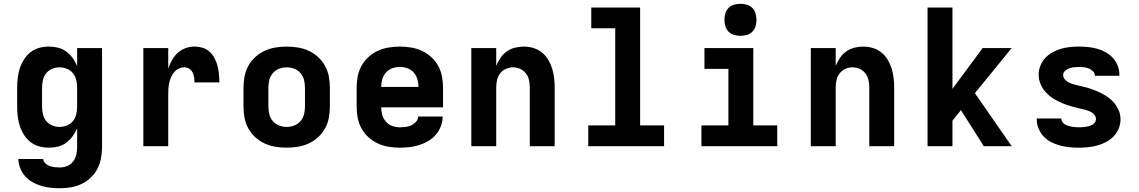

<svg xmlns="http://www.w3.org/2000/svg" viewBox="-20 -775 6040 1018"><path d="M298 223Q273 223 248 220.5Q223 218 198.5 210.5Q174 203 152 190.5Q130 178 113.5 159.5Q97 141 87.5 117Q78 93 77 68H209Q210 81 220.5 91Q231 101 244 105.5Q257 110 270.5 111.5Q284 113 298 113Q318 113 337 105Q356 97 368 81Q380 65 384.5 45Q389 25 389 5V-95Q380 -73 365.5 -53Q351 -33 331.5 -18.5Q312 -4 288 2Q264 8 239 8Q213 8 187.5 1Q162 -6 141.5 -22Q121 -38 107 -60.5Q93 -83 85 -107.5Q77 -132 74 -158Q71 -184 71 -210V-310Q71 -336 74 -362Q77 -388 85 -412.5Q93 -437 107 -459.5Q121 -482 141.5 -498Q162 -514 187.5 -521Q213 -528 239 -528Q264 -528 288 -522Q312 -516 331.5 -501.5Q351 -487 365.5 -467Q380 -447 389 -425V-520H521V5Q521 35 515.5 64Q510 93 496.5 119.5Q483 146 461.5 166.5Q440 187 413 200Q386 213 356.5 218Q327 223 298 223ZM296 -102Q316 -102 335.5 -110Q355 -118 367.5 -134Q380 -150 384.5 -170Q389 -190 389 -210V-310Q389 -330 384.5 -350Q380 -370 367.5 -386Q355 -402 335.5 -410Q316 -418 296 -418Q276 -418 256.5 -410Q237 -402 224.5 -386Q212 -370 207.5 -350Q203 -330 203 -310V-210Q203 -190 207.5 -170Q212 -150 224.5 -134Q237 -118 256.5 -110Q276 -102 296 -102Z M740 0V-520H872V-412Q880 -435 892 -456.5Q904 -478 922 -494.5Q940 -511 963.5 -519.5Q987 -528 1011 -528Q1033 -528 1054.5 -521.5Q1076 -515 1092 -500Q1108 -485 1118 -465.5Q1128 -446 1133.5 -425Q1139 -404 1141 -382Q1143 -360 1143 -338H1011Q1011 -352 1009 -365.5Q1007 -379 1001 -391Q995 -403 983.5 -410.5Q972 -418 958 -418Q943 -418 928.5 -411.5Q914 -405 904 -393Q894 -381 887.5 -366.5Q881 -352 877.5 -337Q874 -322 873 -306.5Q872 -291 872 -276V0Z M1500 8Q1470 8 1440 3Q1410 -2 1383 -14.5Q1356 -27 1333.5 -47.5Q1311 -68 1296.5 -94.5Q1282 -121 1276.5 -150.5Q1271 -180 1271 -210V-310Q1271 -340 1276.5 -369.5Q1282 -399 1296.5 -425.5Q1311 -452 1333.5 -472.5Q1356 -493 1383 -505.5Q1410 -518 1440 -523Q1470 -528 1500 -528Q1530 -528 1560 -523Q1590 -518 1617 -505.5Q1644 -493 1666.5 -472.5Q1689 -452 1703.5 -425.5Q1718 -399 1723.5 -369.5Q1729 -340 1729 -310V-210Q1729 -180 1723.5 -150.5Q1718 -121 1703.5 -94.5Q1689 -68 1666.5 -47.5Q1644 -27 1617 -14.5Q1590 -2 1560 3Q1530 8 1500 8ZM1500 -102Q1521 -102 1540.5 -109.5Q1560 -117 1573.5 -133Q1587 -149 1592 -169Q1597 -189 1597 -210V-310Q1597 -331 1592 -351Q1587 -371 1573.5 -387Q1560 -403 1540.5 -410.5Q1521 -418 1500 -418Q1479 -418 1459.5 -410.5Q1440 -403 1426.5 -387Q1413 -371 1408 -351Q1403 -331 1403 -310V-210Q1403 -189 1408 -169Q1413 -149 1426.5 -133Q1440 -117 1459.5 -109.5Q1479 -102 1500 -102Z M2100 8Q2070 8 2040 3Q2010 -2 1983 -14.5Q1956 -27 1933.5 -47.5Q1911 -68 1896.5 -94.5Q1882 -121 1876.5 -150.5Q1871 -180 1871 -210V-310Q1871 -340 1876.5 -369.5Q1882 -399 1896.5 -425.5Q1911 -452 1933.5 -472.5Q1956 -493 1983 -505.5Q2010 -518 2040 -523Q2070 -528 2100 -528Q2130 -528 2160 -523Q2190 -518 2217 -505.5Q2244 -493 2266.5 -472.5Q2289 -452 2303.5 -425.5Q2318 -399 2323.5 -369.5Q2329 -340 2329 -310V-206H2001Q2001 -185 2007 -165Q2013 -145 2026.5 -129.5Q2040 -114 2059.5 -107Q2079 -100 2100 -100Q2115 -100 2131 -102Q2147 -104 2161 -110.5Q2175 -117 2186 -129.5Q2197 -142 2197 -157H2327Q2327 -131 2317.5 -106Q2308 -81 2291 -61Q2274 -41 2251 -27.5Q2228 -14 2203 -6Q2178 2 2152 5Q2126 8 2100 8ZM2001 -314H2199Q2199 -335 2193 -355Q2187 -375 2173.5 -390.5Q2160 -406 2140.5 -413Q2121 -420 2100 -420Q2079 -420 2059.5 -413Q2040 -406 2026.5 -390.5Q2013 -375 2007 -355Q2001 -335 2001 -314Z M2479 0V-520H2611V-426Q2620 -448 2633.5 -468Q2647 -488 2666.5 -502Q2686 -516 2709.5 -522Q2733 -528 2757 -528Q2783 -528 2808 -520.5Q2833 -513 2853 -497Q2873 -481 2886.5 -458.5Q2900 -436 2907.5 -411.5Q2915 -387 2918 -361.5Q2921 -336 2921 -310V0H2789V-310Q2789 -330 2785 -349.5Q2781 -369 2769 -385Q2757 -401 2738.5 -409.5Q2720 -418 2700 -418Q2680 -418 2661.5 -409.5Q2643 -401 2631 -385Q2619 -369 2615 -349.5Q2611 -330 2611 -310V0Z M3099 0V-110H3242V-625H3115V-735H3374V-110H3501V0Z M3699 0V-110H3842V-410H3715V-520H3974V-110H4101V0ZM3906 -585Q3889 -585 3872 -590Q3855 -595 3843 -607Q3831 -619 3826 -636Q3821 -653 3821 -670Q3821 -687 3826 -704Q3831 -721 3843 -733Q3855 -745 3872 -750Q3889 -755 3906 -755Q3923 -755 3940 -750Q3957 -745 3969 -733Q3981 -721 3986 -704Q3991 -687 3991 -670Q3991 -653 3986 -636Q3981 -619 3969 -607Q3957 -595 3940 -590Q3923 -585 3906 -585Z M4279 0V-520H4411V-426Q4420 -448 4433.5 -468Q4447 -488 4466.5 -502Q4486 -516 4509.5 -522Q4533 -528 4557 -528Q4583 -528 4608 -520.5Q4633 -513 4653 -497Q4673 -481 4686.5 -458.5Q4700 -436 4707.5 -411.5Q4715 -387 4718 -361.5Q4721 -336 4721 -310V0H4589V-310Q4589 -330 4585 -349.5Q4581 -369 4569 -385Q4557 -401 4538.5 -409.5Q4520 -418 4500 -418Q4480 -418 4461.5 -409.5Q4443 -401 4431 -385Q4419 -369 4415 -349.5Q4411 -330 4411 -310V0Z M4898 0V-735H5030V-304L5190 -520H5344L5149 -281L5344 0H5196L5075 -191L5030 -135V0Z M5699 8Q5674 8 5649 5.5Q5624 3 5600 -3.5Q5576 -10 5553.5 -21.5Q5531 -33 5514 -51Q5497 -69 5487 -92.5Q5477 -116 5477 -141V-147H5607V-146Q5607 -137 5612.5 -128.5Q5618 -120 5626 -115.5Q5634 -111 5643 -108Q5652 -105 5661.5 -103.5Q5671 -102 5680.5 -101Q5690 -100 5699 -100Q5708 -100 5717.5 -100.5Q5727 -101 5736 -102.5Q5745 -104 5754 -106.5Q5763 -109 5771.5 -113.5Q5780 -118 5785.5 -126Q5791 -134 5791 -143Q5791 -156 5782.5 -166.5Q5774 -177 5762.5 -182.5Q5751 -188 5738.5 -191.5Q5726 -195 5713 -198H5711Q5686 -204 5661 -211Q5636 -218 5612 -228Q5588 -238 5565.5 -252Q5543 -266 5525.5 -285Q5508 -304 5497.5 -328.5Q5487 -353 5487 -378Q5487 -403 5496 -426Q5505 -449 5521.5 -467Q5538 -485 5559.5 -497Q5581 -509 5604.5 -516Q5628 -523 5652.5 -525.5Q5677 -528 5701 -528Q5725 -528 5749.5 -525.5Q5774 -523 5797.5 -516.5Q5821 -510 5842.5 -498Q5864 -486 5880.5 -468Q5897 -450 5906 -427Q5915 -404 5915 -379V-373H5785V-374Q5785 -388 5775 -397.5Q5765 -407 5753 -412Q5741 -417 5727.5 -418.5Q5714 -420 5701 -420Q5688 -420 5675 -418.5Q5662 -417 5649.5 -413Q5637 -409 5627 -399.5Q5617 -390 5617 -377Q5617 -364 5626 -354Q5635 -344 5646.5 -338Q5658 -332 5670.5 -328.5Q5683 -325 5695.5 -322Q5708 -319 5721 -316Q5734 -313 5746.5 -309.5Q5759 -306 5771 -301.5Q5783 -297 5795 -292Q5807 -287 5819 -281Q5831 -275 5842 -268Q5853 -261 5863 -253Q5873 -245 5882 -235.5Q5891 -226 5898 -215Q5905 -204 5910.5 -192.5Q5916 -181 5918.5 -168Q5921 -155 5921 -142Q5921 -117 5911.5 -93.5Q5902 -70 5884.5 -52Q5867 -34 5844.5 -22Q5822 -10 5798 -3.5Q5774 3 5749 5.5Q5724 8 5699 8Z"/></svg>

Font: Iosevka Extrabold Extended
Style: Regular
Weight: 800
Width: 7
Monospace: yes
Designer: Belleve Invis
Foundry: Belleve Invis
Version: Version 32.5.0; ttfautohint (v1.8.4)